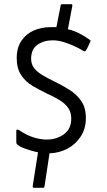

<svg xmlns="http://www.w3.org/2000/svg" viewBox="-20 -765 512 919"><path d="M162 -36Q145 -39 121 -46.5Q97 -54 79 -62Q69 -68 63.5 -72.5Q58 -77 58 -85Q58 -99 58 -112.5Q58 -126 58 -140Q58 -144 61 -144.5Q64 -145 69 -143Q74 -141 79 -137Q110 -117 142 -107Q174 -97 204 -97Q251 -97 286 -122.5Q321 -148 321 -197Q321 -228 306 -249Q291 -270 265 -286Q239 -302 205 -317Q170 -334 136.5 -353.5Q103 -373 81.5 -405Q60 -437 60 -487Q60 -536 82 -569Q104 -602 140.5 -618.5Q177 -635 221 -635Q229 -635 236 -635Q243 -635 250 -635L270 -737Q270 -741 271.5 -743Q273 -745 279 -745H319Q325 -745 326 -742.5Q327 -740 326 -736L305 -625Q332 -619 357 -606.5Q382 -594 406 -577Q411 -574 413 -571.5Q415 -569 412 -565Q408 -556 401.5 -542Q395 -528 389 -521Q386 -518 383 -519.5Q380 -521 373 -525Q360 -533 336.5 -544Q313 -555 285.5 -563.5Q258 -572 232 -572Q189 -572 159 -550.5Q129 -529 129 -484Q129 -456 145 -437Q161 -418 187 -403Q213 -388 244 -373Q280 -356 313.5 -334.5Q347 -313 369 -281.5Q391 -250 391 -199Q391 -150 367 -112.5Q343 -75 304 -54Q265 -33 217 -31L193 127Q192 132 190 133Q188 134 183 134H142Q139 134 137.5 132Q136 130 137 122Z"/></svg>

Font: Glory
Style: Regular
Weight: 400
Designer: Robert Leuschke
Foundry: Robert Leuschke
Version: Version 1.011